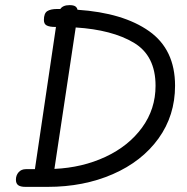

<svg xmlns="http://www.w3.org/2000/svg" viewBox="-20 -735 727 748"><path d="M662 -401Q662 -285 597.5 -195.5Q533 -106 419.5 -56.5Q306 -7 166 -7H79Q60 -7 51 -13.5Q42 -20 42 -35Q42 -52 52.5 -64Q63 -76 81 -76H116L198 -630H195Q174 -630 162.5 -635.5Q151 -641 151 -657Q151 -683 164 -691.5Q177 -700 203 -700H215Q225 -715 251 -715Q266 -715 273 -710.5Q280 -706 282 -697Q460 -685 561 -613.5Q662 -542 662 -401ZM586 -401Q586 -518 501.5 -568.5Q417 -619 275 -628L192 -77Q301 -82 391 -124Q481 -166 533.5 -238Q586 -310 586 -401Z"/></svg>

Font: Mali
Style: Italic
Weight: 400
Italic angle: -10°
Version: Version 1.000; ttfautohint (v1.6)